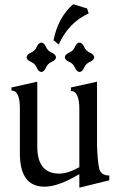

<svg xmlns="http://www.w3.org/2000/svg" viewBox="-20 -875 576 910"><path d="M356 14.6V-49.8Q256.8 9.8 190.9 9.8Q74.2 9.8 74.2 -147.9V-361.8Q74.2 -445.8 35.6 -445.8H34.2V-460.4L156.7 -487.8V-179.7Q156.7 -52.2 261.2 -52.2Q301.3 -52.2 356 -82.5V-357.9Q356 -443.4 316.4 -443.8L315.9 -460.4L439.9 -487.8V-186Q442.9 -99.6 451.4 -71.8Q460 -43.9 498 -43V-20.5ZM356.9 -533.7Q343.3 -535.2 335.2 -554.4Q327.1 -573.7 307.9 -581.8Q288.6 -589.8 287.1 -603.5Q288.6 -617.2 307.9 -625.5Q327.1 -633.8 335.2 -652.8Q343.3 -671.9 356.9 -673.3Q370.6 -671.9 378.9 -652.8Q387.2 -633.8 406.2 -625.5Q425.3 -617.2 426.8 -603.5Q425.3 -589.8 406.2 -581.8Q387.2 -573.7 378.9 -554.4Q370.6 -535.2 356.9 -533.7ZM175.8 -533.7Q162.1 -535.2 154.1 -554.4Q146 -573.7 126.7 -581.8Q107.4 -589.8 106 -603.5Q107.4 -617.2 126.7 -625.5Q146 -633.8 154.1 -652.8Q162.1 -671.9 175.8 -673.3Q189.5 -671.9 197.8 -652.8Q206.1 -633.8 225.1 -625.5Q244.1 -617.2 245.6 -603.5Q244.1 -589.8 225.1 -581.8Q206.1 -573.7 197.8 -554.4Q189.5 -535.2 175.8 -533.7ZM258.3 -664.1 233.9 -684.1Q254.4 -791.5 326.7 -855L392.6 -835L400.4 -811.5Q305.7 -768.6 258.3 -664.1Z"/></svg>

Font: Kelvinch
Style: Regular
Weight: 400
Designer: Paul James MIller
Foundry: High-Logic / Made with FontCreator
Version: Version 3.30 September 23, 2016